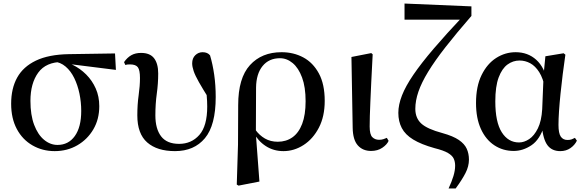

<svg xmlns="http://www.w3.org/2000/svg" viewBox="-20 -838 3298 1085"><path d="M289 16Q220 16 163.5 -16.5Q107 -49 75 -109Q43 -169 43 -252Q43 -338 77 -399.5Q111 -461 183 -495.5Q255 -530 369 -532L630 -536L635 -443L356 -478L334 -488Q240 -488 196 -427.5Q152 -367 152 -268Q152 -188 173 -132.5Q194 -77 229 -48Q264 -19 305 -19Q367 -19 403 -69.5Q439 -120 439 -211Q439 -261 429 -309Q419 -357 399.5 -397Q380 -437 350.5 -462Q321 -487 283 -490L301 -499Q347 -493 390 -472Q433 -451 467 -417Q501 -383 521 -338Q541 -293 541 -238Q541 -164 507.5 -107Q474 -50 417 -17Q360 16 289 16Z M969 16Q868 16 812 -33Q756 -82 756 -186Q756 -247 763.5 -300Q771 -353 771 -397Q771 -442 759 -458Q747 -474 715 -474Q708 -474 701 -473.5Q694 -473 688 -471L681 -487Q699 -513 722 -526Q745 -539 777 -539Q828 -539 851 -508.5Q874 -478 874 -423Q874 -366 866 -308.5Q858 -251 858 -186Q858 -110 890.5 -67.5Q923 -25 992 -25Q1062 -25 1106.5 -75.5Q1151 -126 1151 -236Q1151 -266 1148 -299Q1145 -332 1139 -365L1157 -364L1160 -281Q1125 -337 1104 -374Q1083 -411 1074.5 -436Q1066 -461 1066 -480Q1066 -509 1083.5 -526Q1101 -543 1125 -543Q1139 -543 1149.5 -538.5Q1160 -534 1167 -525Q1182 -475 1190.5 -415.5Q1199 -356 1199 -290Q1199 -130 1138 -57Q1077 16 969 16Z M1318 205 1325 -21 1326 -244Q1326 -397 1392.5 -470Q1459 -543 1571 -543Q1639 -543 1694 -513.5Q1749 -484 1782 -423Q1815 -362 1815 -268Q1815 -180 1782 -116.5Q1749 -53 1695.5 -18.5Q1642 16 1582 16Q1526 16 1482 -12.5Q1438 -41 1412 -90H1408L1423 -105Q1446 -73 1477.5 -55Q1509 -37 1550 -37Q1597 -37 1632.5 -62Q1668 -87 1687.5 -138Q1707 -189 1707 -266Q1707 -346 1687 -400Q1667 -454 1634 -481.5Q1601 -509 1562 -509Q1500 -509 1464 -465Q1428 -421 1427 -343L1426 -90V-79L1446 188L1328 211Z M2077 15Q2030 15 2002 -16.5Q1974 -48 1973 -116L1966 -516L2078 -538L2086 -531Q2081 -439 2078 -374Q2075 -309 2073 -263Q2071 -217 2070 -183.5Q2069 -150 2069 -123Q2069 -78 2084 -63Q2099 -48 2122 -48Q2136 -48 2146.5 -51.5Q2157 -55 2166 -59L2176 -42Q2167 -21 2140.5 -3Q2114 15 2077 15Z M2515 227Q2533 188 2542.5 156.5Q2552 125 2552 98Q2552 76 2544 58.5Q2536 41 2511.5 26.5Q2487 12 2435 -1Q2360 -22 2315 -49.5Q2270 -77 2250.5 -114.5Q2231 -152 2231 -200Q2231 -246 2251.5 -298.5Q2272 -351 2316 -415.5Q2360 -480 2430 -562Q2500 -644 2600 -750L2588 -713V-727H2266V-818L2644 -802V-748Q2558 -649 2497.5 -571.5Q2437 -494 2399.5 -432.5Q2362 -371 2344.5 -320Q2327 -269 2327 -223Q2327 -171 2360.5 -140Q2394 -109 2480 -86Q2541 -69 2573 -47Q2605 -25 2617.5 2.5Q2630 30 2630 64Q2630 102 2610.5 140Q2591 178 2555 227Z M2883 15Q2822 15 2773.5 -17Q2725 -49 2697.5 -109.5Q2670 -170 2670 -256Q2670 -350 2701.5 -414Q2733 -478 2784 -510.5Q2835 -543 2894 -543Q2963 -543 3010.5 -500Q3058 -457 3075 -372H3082L3061 -336Q3049 -396 3027 -430.5Q3005 -465 2976.5 -480.5Q2948 -496 2916 -496Q2879 -496 2848 -473.5Q2817 -451 2798 -400.5Q2779 -350 2779 -265Q2779 -148 2815.5 -90.5Q2852 -33 2913 -33Q2942 -33 2970.5 -52Q2999 -71 3019.5 -112.5Q3040 -154 3044 -221L3052 -417L3062 -520L3165 -537L3175 -529Q3167 -475 3160 -418.5Q3153 -362 3147.5 -308.5Q3142 -255 3139 -209.5Q3136 -164 3136 -132Q3136 -85 3149 -66Q3162 -47 3187 -47Q3201 -47 3210.5 -50.5Q3220 -54 3229 -59L3240 -43Q3228 -18 3203.5 -1Q3179 16 3146 16Q3099 16 3074 -17Q3049 -50 3042 -127L3056 -129Q3031 -49 2983 -17Q2935 15 2883 15Z"/></svg>

Font: Noto Serif TC SemiBold
Style: Regular
Weight: 600
Version: Version 2.002-H1;hotconv 1.1.0;makeotfexe 2.6.0